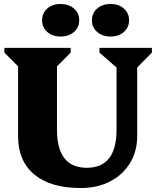

<svg xmlns="http://www.w3.org/2000/svg" viewBox="-20 -931 787 967"><path d="M567 -591 481 -666V-690H745V-666L671 -591V-246Q671 -169 635 -110Q599 -51 535 -17.5Q471 16 387 16Q235 16 153 -52Q71 -120 71 -246V-597L2 -666V-690H336V-666L267 -597V-278Q267 -86 417 -86Q567 -86 567 -278ZM285 -747Q244 -747 218 -770Q192 -793 192 -829Q192 -865 218 -888Q244 -911 285 -911Q326 -911 352.5 -888Q379 -865 379 -829Q379 -793 352.5 -770Q326 -747 285 -747ZM537 -747Q496 -747 469.5 -770Q443 -793 443 -829Q443 -865 469.5 -888Q496 -911 537 -911Q578 -911 604 -888Q630 -865 630 -829Q630 -793 604 -770Q578 -747 537 -747Z"/></svg>

Font: Platypi ExtraBold
Style: Regular
Weight: 800
Designer: David Sargent
Foundry: Bolt Cutter Type
Version: Version 1.200; ttfautohint (v1.8.4.7-5d5b)